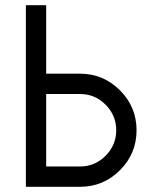

<svg xmlns="http://www.w3.org/2000/svg" viewBox="-20 -720 589 740"><path d="M79.7 -700V0H158H288.3Q378.3 0 442.3 -64Q506.3 -128 506.3 -218Q506.3 -308 442.3 -372Q378.3 -436 288.3 -436H158V-700ZM158 -357.7H288.3Q345.7 -357.7 386.5 -317Q428 -275.3 428 -218Q428 -160.7 386.5 -119.2Q345.7 -78.3 288.3 -78.3H158Z"/></svg>

Font: Unageo Variable
Style: Regular
Weight: 300
Designer: Richard Sepsi
Foundry: Richard Sepsi
Version: Version 2.200